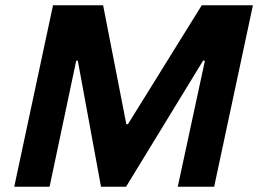

<svg xmlns="http://www.w3.org/2000/svg" viewBox="-20 -708 979 728"><path d="M34 0 181 -688H371L459 -237H465L745 -688H939L792 0H654L757 -478H750L458 0H363L275 -478H269L168 0Z"/></svg>

Font: Saira Thin SemiBold
Style: Italic
Weight: 600
Italic angle: -12°
Version: Version 1.101